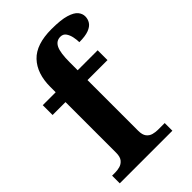

<svg xmlns="http://www.w3.org/2000/svg" viewBox="-230 -853 938 938"><g transform="rotate(-45 238.5 -384.5)"><path d="M18.9 0V-53H41.2Q56 -53 72.5 -57.4Q89 -61.9 100.6 -75.9Q112.1 -90 112.1 -118.1V-468.1H22.9V-536H112.1V-572.7Q112.1 -665.7 161.1 -717.3Q210 -768.8 315.8 -768.8Q380.6 -768.8 415.4 -758.1Q450.3 -747.4 463.5 -731Q476.7 -714.6 476.7 -695.9Q476.7 -676.8 466.5 -661.1Q456.3 -645.4 432.3 -636.3Q408.3 -627.2 366.9 -627.2Q366.9 -643.7 362.9 -663.4Q358.9 -683 349 -697.4Q339 -711.8 320 -711.8Q290.9 -711.8 277.5 -684.3Q264.1 -656.8 264.1 -590.9V-536H402.2V-468.1H264.1V-118.1Q264.1 -90 275.1 -75.9Q286.1 -61.9 302.8 -57.4Q319.5 -53 335.1 -53H382.4V0Z"/></g></svg>

Font: Noto Serif Gurmukhi
Style: Regular
Weight: 400
Designer: Vaibhav Singh and the Monotype Design Team
Foundry: Monotype Imaging Inc.
Version: Version 2.003